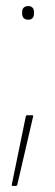

<svg xmlns="http://www.w3.org/2000/svg" viewBox="-20 -468 181 633"><path d="M22 145Q18 145 19 140L65 -84Q66 -88 69 -88H85Q88 -88 89 -87Q90 -86 89 -83L37 141Q36 145 32 145ZM73 -403Q64 -403 58.5 -408Q53 -413 53 -423V-429Q53 -438 58.5 -443Q64 -448 73 -448Q82 -448 87 -443Q92 -438 92 -429V-423Q92 -413 87 -408Q82 -403 73 -403Z"/></svg>

Font: Sofia Sans Extra Condensed Thin
Style: Regular
Weight: 250
Version: Version 4.100